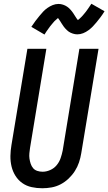

<svg xmlns="http://www.w3.org/2000/svg" viewBox="-20 -995 577 1023"><path d="M205 8Q176 8 148.5 2Q121 -4 99 -19.5Q77 -35 62.5 -58Q48 -81 41.5 -108Q35 -135 35.5 -164Q36 -193 41 -222L126 -735H227L140 -207Q138 -193 136.5 -178.5Q135 -164 137 -150Q139 -136 143.5 -122.5Q148 -109 156.5 -99Q165 -89 178.5 -84.5Q192 -80 207 -80Q227 -80 247.5 -89Q268 -98 282 -115Q296 -132 303 -152.5Q310 -173 314 -193L403 -735H505L413 -179Q409 -154 401 -130Q393 -106 379 -84Q365 -62 345.5 -43.5Q326 -25 303 -13Q280 -1 255 3.5Q230 8 205 8ZM217 -811 147 -852Q158 -869 169 -883.5Q180 -898 190 -910Q200 -922 209.5 -932.5Q219 -943 232.5 -952.5Q246 -962 261 -968Q276 -974 292 -974Q304 -974 316 -970Q328 -966 337.5 -959.5Q347 -953 355.5 -943.5Q364 -934 370 -925Q376 -916 382.5 -905.5Q389 -895 395 -888Q398 -890 404 -895.5Q410 -901 413.5 -904.5Q417 -908 420.5 -912Q424 -916 428.5 -921.5Q433 -927 437.5 -932.5Q442 -938 446.5 -945Q451 -952 456.5 -959.5Q462 -967 467 -975L537 -935Q526 -917 515 -902.5Q504 -888 494 -876Q484 -864 474.5 -854Q465 -844 451.5 -834Q438 -824 423 -818Q408 -812 392 -812Q386 -812 380 -813Q374 -814 368 -816Q362 -818 356.5 -820.5Q351 -823 346 -826.5Q341 -830 337 -834Q333 -838 328.5 -842.5Q324 -847 320.5 -852Q317 -857 314 -861.5Q311 -866 308 -870.5Q305 -875 301.5 -881Q298 -887 294.5 -891.5Q291 -896 289 -899Q286 -896 280 -891Q274 -886 270.5 -882.5Q267 -879 263.5 -874.5Q260 -870 255.5 -865Q251 -860 246.5 -854Q242 -848 237.5 -841.5Q233 -835 227.5 -827.5Q222 -820 217 -811Z"/></svg>

Font: Iosevka SS04 Semibold
Style: Italic
Weight: 600
Italic angle: -9°
Monospace: yes
Designer: Belleve Invis
Foundry: Belleve Invis
Version: Version 19.0.0; ttfautohint (v1.8.4)